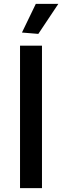

<svg xmlns="http://www.w3.org/2000/svg" viewBox="-20 -977 323 997"><path d="M94 -808 166 -957H283L179 -801ZM84 -740H198V0H84Z"/></svg>

Font: EncodeSans
Style: Medium
Weight: 500
Designer: Pablo Impallari, Andres Torresi
Foundry: Pablo Impallari, Andres Torresi
Version: Version 1.000; ttfautohint (v1.4.1)